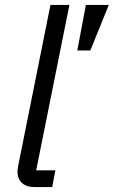

<svg xmlns="http://www.w3.org/2000/svg" viewBox="-20 -760 462 780"><path d="M422 -740 347 -555H294L329 -740ZM192 0H121Q87 0 69 -17Q51 -34 51 -63Q51 -72 54 -87L185 -740H262L127 -68H205Z"/></svg>

Font: Aneliza
Style: Italic
Weight: 400
Italic angle: -11.31°
Designer: Mike Abbink, Paul van der Laan, Pieter van Rosmalen
Foundry: Bold Monday
Version: Version 3.0